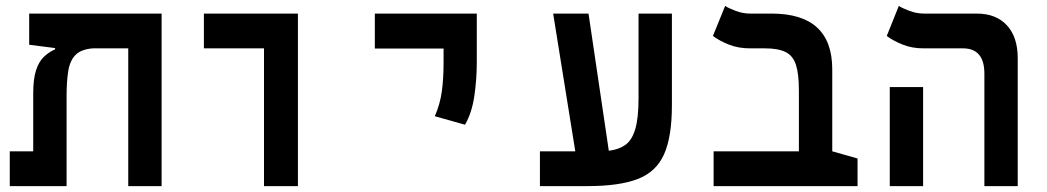

<svg xmlns="http://www.w3.org/2000/svg" viewBox="-20 -632 3556 652"><path d="M528.8 0H415.5V-467.8H295.4Q255.9 -464.8 236.8 -445.8Q217.8 -426.8 211.9 -391.6Q206.1 -356.4 206.1 -305.2V0H13.2V-118.2H92.8V-314.5Q92.8 -363.8 102.3 -393.1Q111.8 -422.4 128.7 -438.7Q145.5 -455.1 167 -464.4V-468.8L79.1 -480V-585.9H528.8Z M876.5 0V-467.8H672.4V-585.9H991.7V0Z M1559.1 -208.5 1456.5 -237.3Q1474.1 -277.3 1480.2 -320.3Q1486.3 -363.3 1486.3 -419.9V-467.3H1252.9V-585.9H1599.1V-419.9Q1599.1 -363.3 1590.8 -306.2Q1582.5 -249 1559.1 -208.5Z M1813.5 0V-118.2H1933.6L1858.4 -585.9H1978.5L2047.4 -120.1Q2081.1 -124 2103.5 -139.9Q2126 -155.8 2137.2 -193.4Q2148.4 -231 2148.4 -299.3V-585.9H2261.7V-274.9Q2261.7 -168 2235.1 -108.2Q2208.5 -48.3 2145.8 -24.2Q2083 0 1974.6 0Z M2892.1 -93.8V0H2403.3V-118.2H2692.9V-325.2Q2692.9 -380.9 2682.9 -411.9Q2672.9 -442.9 2647.7 -455.3Q2622.6 -467.8 2577.6 -467.8H2526.4Q2487.3 -467.8 2455.3 -480.5Q2423.3 -493.2 2400.9 -509.8L2442.4 -611.8Q2453.6 -604.5 2477.8 -595.2Q2502 -585.9 2527.3 -585.9H2600.1Q2806.2 -585.9 2806.2 -396.5V-118.2Z M3322.8 0V-381.8Q3322.8 -467.8 3250 -467.8H3116.2Q3077.1 -467.8 3045.4 -480.5Q3013.7 -493.2 2991.2 -509.8L3032.2 -611.8Q3043.5 -604.5 3067.9 -595.2Q3092.3 -585.9 3117.7 -585.9H3296.9Q3362.3 -585.9 3399.2 -546.1Q3436 -506.3 3436 -434.6V0ZM3001.5 0V-336.4H3114.7V0Z"/></svg>

Font: Cascadia Code SemiBold
Style: Regular
Weight: 600
Monospace: yes
Designer: Aaron Bell
Foundry: Saja Typeworks
Version: Version 2404.023; ttfautohint (v1.8.4)